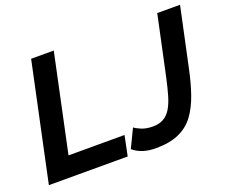

<svg xmlns="http://www.w3.org/2000/svg" viewBox="-117 -896 1296 1092"><g transform="rotate(-20 531.0 -349.5)"><path d="M161 -710H298L173 -121H512L487 0H10ZM655 11Q612 11 578 0Q544 -11 518 -33L572 -145Q582 -136 611.5 -123.5Q641 -111 681 -111Q719 -111 745.5 -126Q772 -141 790 -170.5Q808 -200 821 -244.5Q834 -289 847 -349L924 -709H1062L985 -349Q968 -268 945 -202Q922 -136 887 -88Q852 -40 795.5 -14.5Q739 11 655 11Z"/></g></svg>

Font: Raleway Thin
Style: Bold Italic
Weight: 700
Italic angle: -12°
Version: Version 4.026